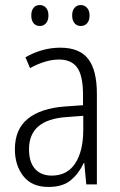

<svg xmlns="http://www.w3.org/2000/svg" viewBox="-20 -731 475 761"><path d="M219 -542Q295 -542 329.5 -497.5Q364 -453 364 -359V0H322L314 -85H312Q293 -44 261 -17Q229 10 172 10Q106 10 72.5 -33Q39 -76 39 -139Q39 -219 90.5 -260.5Q142 -302 238 -309L309 -314V-355Q309 -431 286 -463Q263 -495 214 -495Q161 -495 99 -461L81 -504Q112 -522 147 -532Q182 -542 219 -542ZM244 -267Q95 -257 95 -140Q95 -88 119 -61.5Q143 -35 185 -35Q247 -35 278.5 -84Q310 -133 310 -216V-272ZM104 -670Q104 -689 113 -700Q122 -711 138 -711Q153 -711 162.5 -700Q172 -689 172 -670Q172 -650 162.5 -639Q153 -628 138 -628Q122 -628 113 -639Q104 -650 104 -670ZM266 -670Q266 -689 275.5 -700Q285 -711 300 -711Q315 -711 325 -700Q335 -689 335 -670Q335 -650 325.5 -639Q316 -628 300 -628Q285 -628 275.5 -639Q266 -650 266 -670Z"/></svg>

Font: Noto Sans Gurmukhi Condensed Light
Style: Regular
Weight: 300
Width: 3
Designer: Jelle Bosma - Monotype Design Team
Foundry: Monotype Imaging Inc.
Version: Version 2.004; ttfautohint (v1.8.4.7-5d5b)